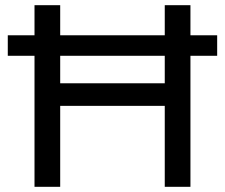

<svg xmlns="http://www.w3.org/2000/svg" viewBox="-20 -720 867 740"><path d="M615 0V-312H212V0H113V-505H10V-584H113V-700H212V-584H615V-700H714V-584H817V-505H714V0ZM212 -399H615V-505H212Z"/></svg>

Font: Montserrat Medium
Style: Regular
Weight: 500
Designer: Julieta Ulanovsky
Foundry: Julieta Ulanovsky
Version: Version 9.000; ttfautohint (v1.8.4.7-5d5b)